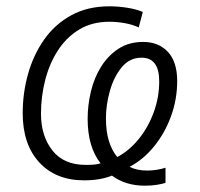

<svg xmlns="http://www.w3.org/2000/svg" viewBox="-20 -562 634 609"><path d="M440 27Q378 27 335 -5Q318 2 296 6Q274 10 247 10Q157 10 104.5 -47Q52 -104 52 -203Q52 -267 69 -327.5Q86 -388 120 -436.5Q154 -485 206 -513.5Q258 -542 327 -542Q354 -542 383 -537.5Q412 -533 433 -524L420 -475Q401 -484 376 -488.5Q351 -493 327 -493Q272 -493 231.5 -468.5Q191 -444 164 -402.5Q137 -361 123.5 -308.5Q110 -256 110 -201Q110 -131 146 -85Q182 -39 252 -39Q269 -39 279.5 -40Q290 -41 299 -44Q258 -96 258 -185Q258 -229 268.5 -272.5Q279 -316 301 -351Q323 -386 356 -407.5Q389 -429 434 -429Q483 -429 512.5 -397.5Q542 -366 542 -305Q542 -247 522.5 -193.5Q503 -140 469 -98Q435 -56 391 -33Q414 -21 447 -21Q462 -21 477.5 -23.5Q493 -26 505 -30V18Q496 21 479 24Q462 27 440 27ZM352 -64Q390 -84 420 -121Q450 -158 467.5 -205.5Q485 -253 485 -304Q485 -379 429 -379Q391 -379 366 -348.5Q341 -318 328.5 -273.5Q316 -229 316 -187Q316 -145 325.5 -114.5Q335 -84 352 -64Z"/></svg>

Font: Noto Sans Light
Style: Italic
Weight: 300
Italic angle: -12°
Designer: Monotype Design Team
Foundry: Monotype Imaging Inc.
Version: Version 2.013; ttfautohint (v1.8.4.7-5d5b)